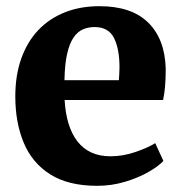

<svg xmlns="http://www.w3.org/2000/svg" viewBox="-20 -590 588 621"><path d="M294.5 11Q201 11 142.5 -26Q84 -63 56.8 -128.2Q29.5 -193.5 29.5 -278Q29.5 -347 49 -401.2Q68.5 -455.5 104.2 -493Q140 -530.5 190 -550.2Q240 -570 301.5 -570Q405.5 -570 459.5 -516.8Q513.5 -463.5 516 -367.5Q516 -334 513.8 -309.5Q511.5 -285 507.5 -266.5H189Q191.5 -223 202 -189.2Q212.5 -155.5 231 -132Q249.5 -108.5 276 -96.5Q302.5 -84.5 337.5 -84.5Q378 -84.5 418.5 -98.5Q459 -112.5 482 -127L508.5 -69.5Q493 -52.5 460.2 -33.8Q427.5 -15 384.2 -2Q341 11 294.5 11ZM188.5 -330.5H364.5Q365 -341 365.8 -351.5Q366.5 -362 366.5 -372.5Q366.5 -431.5 348.8 -467Q331 -502.5 286 -502.5Q265.5 -502.5 248.2 -495Q231 -487.5 218 -468.8Q205 -450 197.2 -416.5Q189.5 -383 188.5 -330.5Z"/></svg>

Font: Merriweather ExtraBold
Style: Regular
Weight: 800
Version: Version 2.100